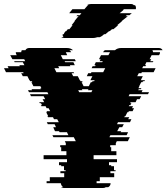

<svg xmlns="http://www.w3.org/2000/svg" viewBox="-76 -940 833 960"><path d="M686 -689Q689 -685 689 -679H724V-678Q724 -673 722 -669L719 -664H682L672 -644H680L675 -634H691L688 -629H656L649 -614H655L652 -609H640L635 -599H702L692 -579H633L631 -574H618L610 -559H638L628 -539H649L646 -534H639L636 -529H630L620 -509H621L616 -499H631L628 -494H618L615 -489H637L632 -479H669L664 -469H572L567 -459H630L622 -444H609L602 -429H577L575 -424H581L576 -414H570L568 -409H589L584 -399H594L587 -384H568L566 -379H561L551 -359H548L545 -354H570L565 -344H581L574 -329H514L509 -319H543L535 -304H521L518 -299L510 -284H530L527 -279H564L562 -274L557 -264H476L471 -254H573L563 -234H508L503 -224V-214H475V-204H480V-184H506V-164H392V-144H509V-129H469V-114H480V-109H494V-89H502V-84H476V-74H495V-54H423V-34H407V-24H477Q477 -11 465 -4H453Q448 0 439 0H243Q234 0 229 -4H240Q230 -11 228 -24H157V-34H173V-54H245V-74H226V-84H252V-89H244V-109H230V-114H219V-129H259V-144H142V-164H256V-184H230V-204H225V-214H253V-224L248 -234H303L293 -254H191L186 -264H266L261 -274L259 -279H222L219 -284H199L192 -299H193L190 -304H204L197 -319H163L158 -329H218L210 -344H194L189 -354H164L161 -359H165L155 -379H159L157 -384H175L167 -399H157L152 -409H131L128 -414H134L129 -424H123L120 -429H145L137 -444H150L142 -459H79L74 -469H166L161 -479H69L64 -489H84L82 -494H128L126 -499H131L126 -509H91L81 -529H86L83 -534H75L72 -539H71L61 -559H38L30 -574H42L40 -579H-46L-56 -599H-33L-38 -609H23L21 -614H46L38 -629H-3L-5 -634H50L45 -644H-14L-25 -664H8L5 -669Q3 -673 3 -678V-679H30Q30 -682 31 -684.5Q32 -687 33 -689H51Q57 -700 70 -700H258Q269 -700 276.5 -697Q284 -694 289 -689H271Q274 -687 276.5 -684Q279 -681 280 -679H253Q255 -675 255 -675L260 -664H228L238 -644H298L303 -634H247L250 -629H291L298 -614H273L276 -609H215L220 -599H196L206 -579H292L295 -574H282L290 -559H313L323 -539H324L327 -534H335L337 -529H332L342 -509H368L378 -529H384L387 -534H395L397 -539H376L386 -559H358L365 -574H379L381 -579H440L450 -599H382L387 -609H400L402 -614H396L403 -629H435L438 -634H422L427 -644H419L429 -664H466L472 -675Q472 -675 474 -679H439Q441 -681 443 -684Q445 -687 448 -689H499Q504 -694 512 -697Q520 -700 530 -700H718Q731 -700 737 -689ZM381 -479 386 -489H364L366 -494H333L336 -489H315L320 -479ZM543 -894Q541 -890 539 -888L522 -874H583L571 -864H558L552 -859H563L557 -854L538 -839L532 -834H534L510 -814H515L491 -794H484L472 -784H469L451 -769H445L442 -767Q438 -763 433 -759.5Q428 -756 423 -754H411Q407 -753 401.5 -751.5Q396 -750 389 -750H242Q234 -750 231 -754H242Q237 -759 237 -766Q237 -767 237.5 -767.5Q238 -768 238 -769H243Q245 -776 248 -779L252 -784H255L263 -794H271L287 -814H282L298 -834H296L312 -854H313L317 -859H306L310 -864H323L331 -874H270L286 -894H346L352 -901Q359 -910 365 -914H359Q367 -920 382 -920H578Q589 -920 593 -914H599Q604 -909 604 -900Q604 -899 603.5 -897.5Q603 -896 603 -894Z"/></svg>

Font: Rubik Glitch
Style: Regular
Weight: 400
Designer: Hubert and Fischer, NaN
Foundry: Hubert and Fischer, NaN
Version: Version 2.200